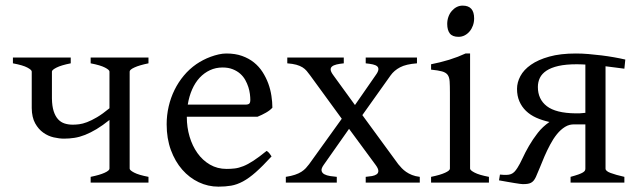

<svg xmlns="http://www.w3.org/2000/svg" viewBox="-20 -663 2317 697"><path d="M309.1 0V-21Q342.3 -27.8 359.9 -35.9Q377.4 -43.9 377.4 -50.8V-227.5Q352.5 -207.5 330.6 -194.3Q308.6 -181.2 288.8 -173.3Q269 -165.5 250.2 -162.6Q231.4 -159.7 212.4 -159.7Q195.3 -159.7 175 -164.3Q154.8 -168.9 137.2 -181.4Q119.6 -193.8 107.7 -215.3Q95.7 -236.8 95.2 -270.5V-403.3Q95.2 -409.2 79.3 -417.7Q63.5 -426.3 26.9 -433.1V-454.1H236.8V-433.1Q202.1 -426.3 185.3 -417.7Q168.5 -409.2 168.5 -403.3V-305.7Q168.9 -277.8 174.8 -259.5Q180.7 -241.2 190.7 -230.2Q200.7 -219.2 214.4 -214.8Q228 -210.4 244.1 -210.4Q254.4 -210.4 267.1 -211.9Q279.8 -213.4 295.9 -219.5Q312 -225.6 332.3 -237.5Q352.5 -249.5 377.4 -270V-403.3Q377.4 -409.2 361.1 -417.7Q344.7 -426.3 309.1 -433.1V-454.1H519V-433.1Q485.8 -426.3 468.3 -418.2Q450.7 -410.2 450.7 -403.3V-50.8Q450.7 -44.9 467 -36.4Q483.4 -27.8 519 -21V0Z M788.1 -418Q763.2 -418 742.2 -408.2Q721.2 -398.4 704.8 -380.9Q688.5 -363.3 677.5 -338.4Q666.5 -313.5 661.6 -283.2H870.1Q881.3 -283.2 885 -286.9Q888.7 -290.5 888.7 -300.8Q888.7 -309.6 887.2 -321.8Q885.7 -334 881.6 -346.9Q877.4 -359.9 870.4 -372.6Q863.3 -385.3 852.1 -395.3Q840.8 -405.3 825 -411.6Q809.1 -418 788.1 -418ZM968.8 -272Q960 -262.2 945.3 -253.9Q930.7 -245.6 915 -239.3H658.2V-237.8Q658.2 -201.2 668.2 -167.2Q678.2 -133.3 696.8 -107.2Q715.3 -81.1 742.2 -65.4Q769 -49.8 802.7 -49.8Q817.9 -49.8 832.3 -51.5Q846.7 -53.2 863.3 -59.8Q879.9 -66.4 900.1 -79.6Q920.4 -92.8 947.8 -115.2Q954.1 -111.8 958.7 -105.5Q963.4 -99.1 965.8 -95.2Q933.1 -59.6 908.4 -37.8Q883.8 -16.1 862.1 -4.4Q840.3 7.3 819.1 11Q797.9 14.6 772.9 14.6Q735.4 14.6 701.4 -1.5Q667.5 -17.6 641.6 -47.1Q615.7 -76.7 600.3 -118.4Q585 -160.2 585 -211.9Q585 -244.6 592.3 -276.4Q599.6 -308.1 613.5 -336.4Q627.4 -364.7 647.5 -388.7Q667.5 -412.6 692.9 -430.2Q703.6 -437.5 717 -444.6Q730.5 -451.7 745.1 -457Q759.8 -462.4 774.2 -465.6Q788.6 -468.8 801.8 -468.8Q834 -468.8 858.6 -460Q883.3 -451.2 901.9 -436.3Q920.4 -421.4 933.1 -401.6Q945.8 -381.8 953.9 -359.9Q961.9 -337.9 965.3 -315.2Q968.8 -292.5 968.8 -272Z M1307.6 0V-21Q1319.8 -22 1330.6 -23.9Q1341.3 -25.9 1347.4 -30.3Q1353.5 -34.7 1353.5 -42.5Q1353.5 -50.8 1343.8 -64L1247.1 -195.3L1154.8 -64Q1145.5 -50.8 1147.5 -42.7Q1149.4 -34.7 1157.7 -30.3Q1166 -25.9 1178.5 -23.9Q1190.9 -22 1202.6 -21V0H1017.6V-21Q1037.1 -23.9 1050.8 -28.6Q1064.5 -33.2 1074 -39.3Q1083.5 -45.4 1090.1 -52.5Q1096.7 -59.6 1102.1 -66.9L1220.7 -231.9L1106 -389.2Q1099.6 -397.9 1093.3 -405.5Q1086.9 -413.1 1077.9 -418.7Q1068.8 -424.3 1055.7 -428Q1042.5 -431.6 1022.9 -433.1V-454.1H1228V-433.1Q1212.9 -431.6 1201.9 -429Q1190.9 -426.3 1185.3 -421.6Q1179.7 -417 1180.4 -409.4Q1181.2 -401.9 1189.9 -390.1L1268.6 -281.7L1343.8 -390.1Q1352.5 -401.9 1353.5 -409.7Q1354.5 -417.5 1349.4 -422.1Q1344.2 -426.8 1333.5 -429.2Q1322.8 -431.6 1307.6 -433.1V-454.1H1493.7V-433.1Q1454.1 -430.2 1432.4 -418.7Q1410.6 -407.2 1397.9 -389.2L1295.4 -245.1L1425.8 -66.9Q1431.6 -59.6 1438.5 -52.5Q1445.3 -45.4 1454.3 -39.1Q1463.4 -32.7 1475.6 -27.8Q1487.8 -22.9 1503.9 -21V0Z M1701.2 -596.2Q1701.2 -582.5 1696.8 -570.3Q1692.4 -558.1 1684.8 -549.1Q1677.2 -540 1667 -534.7Q1656.7 -529.3 1644.5 -529.3Q1622.6 -529.3 1613 -541.5Q1603.5 -553.7 1603.5 -576.2Q1603.5 -589.8 1607.9 -602.1Q1612.3 -614.3 1620.1 -623.3Q1627.9 -632.3 1637.9 -637.5Q1647.9 -642.6 1659.7 -642.6Q1701.2 -642.6 1701.2 -596.2ZM1544.9 0V-21Q1578.1 -27.8 1595.7 -35.9Q1613.3 -43.9 1613.3 -50.8V-327.1Q1613.3 -352.1 1612.3 -367.4Q1611.3 -382.8 1605 -391.4Q1598.6 -399.9 1584.7 -403.8Q1570.8 -407.7 1544.9 -410.2V-429.7Q1560.1 -432.6 1576.9 -436.8Q1593.8 -440.9 1610.4 -446Q1627 -451.2 1642.1 -457Q1657.2 -462.9 1669.9 -468.8H1686.5V-50.8Q1686.5 -44.9 1702.9 -36.4Q1719.2 -27.8 1754.9 -21V0Z M2051.3 0V-21Q2069.3 -25.9 2080.1 -29.8Q2090.8 -33.7 2096.2 -37.1Q2101.6 -40.5 2103.3 -43.7Q2105 -46.9 2105 -50.8V-211.4H2066.4Q2047.4 -212.4 2031.2 -202.4Q2015.1 -192.4 2001.7 -175.8Q1988.3 -159.2 1977.1 -137.9Q1965.8 -116.7 1956.5 -95.2Q1947.3 -73.7 1939.5 -54Q1931.6 -34.2 1925.3 -20.5Q1921.4 -12.2 1917 -7.1Q1912.6 -2 1907.2 0.7Q1901.9 3.4 1894.8 4.4Q1887.7 5.4 1877.9 5.4Q1875 5.4 1867.2 4.4Q1859.4 3.4 1847.9 1.5Q1836.4 -0.5 1822 -2.9Q1807.6 -5.4 1791.5 -8.3L1794.9 -29.3Q1809.1 -27.8 1818.6 -28.1Q1828.1 -28.3 1835 -31Q1841.8 -33.7 1847.2 -39.1Q1852.5 -44.4 1858.4 -53.7Q1867.2 -67.4 1877 -88.6Q1886.7 -109.9 1900.4 -133.5Q1914.1 -157.2 1931.9 -180.2Q1949.7 -203.1 1974.6 -220.2Q1948.2 -226.1 1926.5 -235.8Q1904.8 -245.6 1889.4 -260.5Q1874 -275.4 1865.5 -295.2Q1856.9 -314.9 1856.9 -340.3Q1856.9 -363.8 1869.1 -386.7Q1881.3 -409.7 1907.5 -428Q1933.6 -446.3 1973.9 -457.5Q2014.2 -468.8 2070.8 -468.8Q2092.8 -468.8 2116.5 -466.8Q2140.1 -464.8 2163.6 -461.9Q2187 -459 2209 -455.1Q2231 -451.2 2250 -446.8L2246.6 -413.6Q2230.5 -416 2213.1 -418Q2195.8 -419.9 2178.2 -422.4V-50.8Q2178.2 -42 2196.3 -35.2Q2214.4 -28.3 2246.6 -21V0ZM2073.7 -429.7Q2034.2 -429.7 2007.3 -423.6Q1980.5 -417.5 1963.9 -406.5Q1947.3 -395.5 1939.9 -380.4Q1932.6 -365.2 1932.6 -347.2Q1932.6 -302.7 1965.1 -277.6Q1997.6 -252.4 2069.3 -251.5Q2077.6 -251.5 2085.7 -251.7Q2093.8 -252 2105 -253.4V-428.7Q2096.7 -429.2 2088.6 -429.4Q2080.6 -429.7 2073.7 -429.7Z"/></svg>

Font: Gentium
Style: Regular
Weight: 400
Designer: J. Victor Gaultney
Version: Version 1.03; 2011; OFL 1.1 release